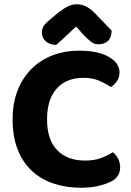

<svg xmlns="http://www.w3.org/2000/svg" viewBox="-20 -861 614 898"><path d="M539 -522Q539 -499 527 -481.5Q515 -464 499 -454Q473 -471 442.5 -484Q412 -497 370 -497Q290 -497 245 -446.5Q200 -396 200 -303Q200 -207 247.5 -158.5Q295 -110 378 -110Q421 -110 451.5 -121.5Q482 -133 508 -149Q523 -137 532.5 -118.5Q542 -100 542 -77Q542 -57 531.5 -39.5Q521 -22 495 -10Q475 0 441 8.5Q407 17 357 17Q290 17 232 -2Q174 -21 131 -60Q88 -99 63.5 -159.5Q39 -220 39 -303Q39 -381 63.5 -441Q88 -501 130 -541.5Q172 -582 228 -603Q284 -624 348 -624Q439 -624 489 -595Q539 -566 539 -522ZM336 -737Q313 -716 289.5 -693.5Q266 -671 243 -651Q214 -651 195 -667Q176 -683 176 -708Q176 -728 185.5 -741.5Q195 -755 219 -774L254 -803Q280 -823 299.5 -832Q319 -841 338 -841Q362 -841 381.5 -831.5Q401 -822 421 -802L502 -718Q502 -686 485.5 -670Q469 -654 440 -654Q421 -654 406 -665.5Q391 -677 368 -701Z"/></svg>

Font: Baloo Tammudu 2
Style: Bold
Weight: 700
Designer: Maithili Shingre, Omkar Shende and Ek Type
Foundry: Ek Type
Version: Version 1.640;hotconv 1.0.111;makeotfexe 2.5.65597; ttfautoh